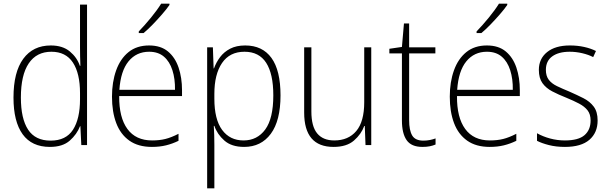

<svg xmlns="http://www.w3.org/2000/svg" viewBox="-20 -785 3296 1039"><path d="M250 10Q152 10 102.5 -58.5Q53 -127 53 -257Q53 -395 106 -467Q159 -539 255 -539Q319 -539 358 -506.5Q397 -474 412 -429H415Q413 -481 413 -530V-760H451V0H420L415 -102H413Q396 -58 357.5 -24Q319 10 250 10ZM254 -24Q337 -24 375 -83Q413 -142 413 -248V-281Q413 -388 374.5 -446.5Q336 -505 258 -505Q178 -505 135.5 -442Q93 -379 93 -257Q93 -143 132 -83.5Q171 -24 254 -24Z M787 -539Q850 -539 889 -506.5Q928 -474 946.5 -419Q965 -364 965 -297V-265H625Q624 -149 669.5 -87Q715 -25 803 -25Q843 -25 875 -33Q907 -41 946 -61V-23Q913 -7 878.5 1.5Q844 10 802 10Q728 10 680 -24Q632 -58 609 -119Q586 -180 586 -262Q586 -341 608.5 -404Q631 -467 675.5 -503Q720 -539 787 -539ZM787 -505Q718 -505 675.5 -453Q633 -401 626 -299H927Q928 -358 913 -405Q898 -452 867 -478.5Q836 -505 787 -505ZM897 -758Q881 -735 857 -707.5Q833 -680 807 -653Q781 -626 757 -606H731V-615Q763 -648 797 -689.5Q831 -731 852 -765H897Z M1307 -539Q1400 -539 1449 -471.5Q1498 -404 1498 -269Q1498 -132 1445.5 -61Q1393 10 1301 10Q1233 10 1194 -24.5Q1155 -59 1140 -104H1137Q1140 -55 1140 -1V234H1101V-529H1132L1136 -415H1138Q1150 -448 1171 -476Q1192 -504 1225.5 -521.5Q1259 -539 1307 -539ZM1303 -505Q1223 -505 1181.5 -444Q1140 -383 1140 -277V-251Q1140 -139 1182 -82Q1224 -25 1298 -25Q1372 -25 1415.5 -84.5Q1459 -144 1459 -269Q1459 -385 1420.5 -445Q1382 -505 1303 -505Z M1989 -529V0H1958L1954 -103H1951Q1935 -59 1895.5 -24.5Q1856 10 1785 10Q1626 10 1626 -176V-529H1665V-182Q1665 -101 1696.5 -63Q1728 -25 1789 -25Q1865 -25 1908 -76Q1951 -127 1951 -232V-529Z M2271 -24Q2290 -24 2307 -27.5Q2324 -31 2337 -36V-3Q2323 3 2306 6.5Q2289 10 2266 10Q2206 10 2180.5 -26.5Q2155 -63 2155 -133V-496H2087V-521L2155 -531L2166 -658H2194V-529H2336V-496H2194V-135Q2194 -80 2210.5 -52Q2227 -24 2271 -24Z M2615 -539Q2678 -539 2717 -506.5Q2756 -474 2774.5 -419Q2793 -364 2793 -297V-265H2453Q2452 -149 2497.5 -87Q2543 -25 2631 -25Q2671 -25 2703 -33Q2735 -41 2774 -61V-23Q2741 -7 2706.5 1.5Q2672 10 2630 10Q2556 10 2508 -24Q2460 -58 2437 -119Q2414 -180 2414 -262Q2414 -341 2436.5 -404Q2459 -467 2503.5 -503Q2548 -539 2615 -539ZM2615 -505Q2546 -505 2503.5 -453Q2461 -401 2454 -299H2755Q2756 -358 2741 -405Q2726 -452 2695 -478.5Q2664 -505 2615 -505ZM2725 -758Q2709 -735 2685 -707.5Q2661 -680 2635 -653Q2609 -626 2585 -606H2559V-615Q2591 -648 2625 -689.5Q2659 -731 2680 -765H2725Z M3214 -133Q3214 -67 3169.5 -28.5Q3125 10 3037 10Q2989 10 2950 0Q2911 -10 2886 -23V-64Q2918 -46 2957 -35.5Q2996 -25 3037 -25Q3110 -25 3143 -53.5Q3176 -82 3176 -133Q3176 -167 3159.5 -188Q3143 -209 3113.5 -224.5Q3084 -240 3045 -256Q3002 -273 2968.5 -290.5Q2935 -308 2915.5 -335Q2896 -362 2896 -407Q2896 -467 2940.5 -503Q2985 -539 3064 -539Q3105 -539 3141 -531Q3177 -523 3205 -509L3190 -476Q3165 -489 3131 -497Q3097 -505 3063 -505Q3003 -505 2968.5 -480Q2934 -455 2934 -407Q2934 -374 2949.5 -353.5Q2965 -333 2994 -319Q3023 -305 3062 -289Q3103 -271 3137.5 -253.5Q3172 -236 3193 -208Q3214 -180 3214 -133Z"/></svg>

Font: Noto Sans Georgian SemiCondensed ExtraLight
Style: Regular
Weight: 200
Width: 4
Designer: Monotype Design Team, Akaki Razmadze
Foundry: Google LLC
Version: Version 2.005; ttfautohint (v1.8.4.7-5d5b)